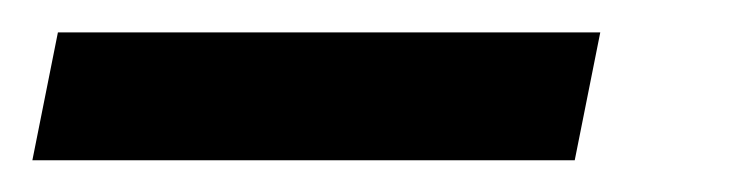

<svg xmlns="http://www.w3.org/2000/svg" viewBox="-100 65 461 121"><path d="M262.2 166H-79.6L-63.5 85.4H278.3Z"/></svg>

Font: Charis SIL Eur
Style: Bold Italic
Weight: 700
Italic angle: -11°
Foundry: SIL International
Version: Version 5.000